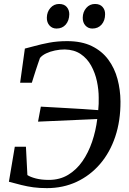

<svg xmlns="http://www.w3.org/2000/svg" viewBox="-20 -964 666 992"><path d="M222.5 8Q184 8 152.5 3.8Q121 -0.5 91 -8Q61 -15.5 26 -25L56.5 -206H114L121.5 -59.5Q136.5 -49.5 165.2 -42Q194 -34.5 232.5 -34.5Q288.5 -34.5 331.8 -60.5Q375 -86.5 405.8 -130.8Q436.5 -175 455.8 -231.5Q475 -288 482.5 -349L176.5 -335.5L191 -413Q218.5 -411.5 254.5 -409.5Q290.5 -407.5 330.2 -405.2Q370 -403 410.5 -400.5Q451 -398 487.5 -395Q489 -410.5 489.8 -427Q490.5 -443.5 490 -459Q490 -500.5 480.8 -544Q471.5 -587.5 451 -624.8Q430.5 -662 396.8 -684.8Q363 -707.5 314.5 -708.5Q289.5 -708.5 264.2 -703.2Q239 -698 218.5 -688.2Q198 -678.5 186.5 -664.5Q182 -652 176.5 -635.8Q171 -619.5 165.2 -602Q159.5 -584.5 154.2 -567.5Q149 -550.5 144.5 -536.5H84L108.5 -713Q128 -717.5 160 -726.5Q192 -735.5 234.2 -743.5Q276.5 -751.5 327 -751.5Q402 -751.5 454.5 -725.8Q507 -700 539.5 -656Q572 -612 587 -556Q602 -500 602.5 -439.5Q603 -340 575.5 -258Q548 -176 496.8 -116.5Q445.5 -57 375.8 -24.5Q306 8 222.5 8ZM272 -816.5Q250 -816.5 235.8 -832.2Q221.5 -848 222 -873Q222.5 -902.5 240.5 -923Q258.5 -943.5 285.5 -943.5Q311.5 -943.5 324.8 -928Q338 -912.5 338 -890.5Q337.5 -858 319.8 -837.2Q302 -816.5 272 -816.5ZM457 -816.5Q435.5 -816.5 421.2 -832.2Q407 -848 407.5 -873Q408 -902.5 425.8 -923Q443.5 -943.5 471 -943.5Q496.5 -943.5 510 -928Q523.5 -912.5 523 -890.5Q523 -858 505 -837.2Q487 -816.5 457 -816.5Z"/></svg>

Font: Merriweather 72pt
Style: Italic
Weight: 400
Italic angle: -7.8°
Version: Version 2.101